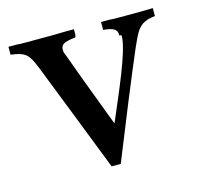

<svg xmlns="http://www.w3.org/2000/svg" viewBox="-75 -519 630 609"><g transform="rotate(-15 240.5 -214.5)"><path d="M476 -440C446 -439 423 -439 391 -439H361C352 -439 343 -439 334 -440H306V-414C339 -411 351 -404 351 -386C351 -386 351 -385 350 -384C356 -384 358 -383 358 -379C358 -330 298 -199 264 -118C237 -190 202 -281 175 -356C168 -374 166 -379 166 -384C166 -404 175 -409 215 -414L217 -423V-440H188C160 -439 136 -439 104 -439H53C46 -439 37 -439 29 -440H2V-414C49 -408 59 -399 78 -352C125 -231 173 -111 220 11H250C302 -119 351 -239 392 -335L405 -363C422 -399 439 -410 476 -414Z"/></g></svg>

Font: Sibila
Style: Regular
Weight: 400
Designer: Stefan Peev
Foundry: Context Ltd
Version: Version 1.000